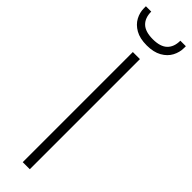

<svg xmlns="http://www.w3.org/2000/svg" viewBox="-332 -875 863 863"><g transform="rotate(45 100.0 -443.5)"><path d="M77 0V-700H122V0ZM100 -765Q56 -765 28 -781Q0 -797 -13.5 -822Q-27 -847 -27 -875V-887H7Q7 -847 29.5 -825.5Q52 -804 100 -804Q147 -804 169.5 -825.5Q192 -847 192 -887H227V-876Q227 -848 213.5 -822.5Q200 -797 171.5 -781Q143 -765 100 -765Z"/></g></svg>

Font: DM Sans ExtraLight
Style: Regular
Weight: 200
Designer: Colophon Foundry, Jonny Pinhorn
Foundry: Colophon Foundry
Version: Version 4.004; ttfautohint (v1.8.4.7-5d5b)